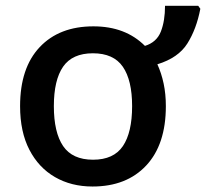

<svg xmlns="http://www.w3.org/2000/svg" viewBox="-20 -643 721 672"><path d="M560.5 -271.5Q560.5 -137.2 491.7 -63.7Q422.9 9.8 303.7 9.8Q229.5 9.8 172.4 -23.2Q115.2 -56.2 82.8 -118.9Q50.3 -181.6 50.3 -271.5Q50.3 -405.3 118.9 -478Q187.5 -550.8 307.1 -550.8Q418.9 -550.8 487.3 -482.4Q528.3 -495.1 543 -532.5Q557.6 -569.8 557.6 -622.6H673.8L681.2 -612.3Q667.5 -541 635.7 -490.7Q604 -440.4 530.8 -418Q544.9 -387.2 552.7 -350.6Q560.5 -314 560.5 -271.5ZM168.5 -271.5Q168.5 -179.7 200.9 -131.8Q233.4 -84 305.7 -84Q377.9 -84 410.2 -131.8Q442.4 -179.7 442.4 -271.5Q442.4 -362.3 409.9 -409.4Q377.4 -456.5 305.2 -456.5Q233.4 -456.5 200.9 -409.7Q168.5 -362.8 168.5 -271.5Z"/></svg>

Font: Open Sans SemiBold
Style: Regular
Weight: 600
Designer: Monotype Design Team
Foundry: Monotype Imaging Inc.
Version: Version 3.003; ttfautohint (v1.8.4)